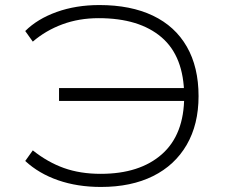

<svg xmlns="http://www.w3.org/2000/svg" viewBox="-20 -733 907 761"><path d="M380 8Q287 8 210.5 -18.5Q134 -45 80 -95L110 -137Q169 -90 233.5 -67Q298 -44 379 -44Q534 -44 622 -122Q710 -200 710 -351L729 -333H214V-384H729L710 -354Q709 -509 620.5 -585Q532 -661 371 -661Q293 -661 227 -636.5Q161 -612 110 -568L80 -610Q128 -658 204.5 -685.5Q281 -713 374 -713Q498 -713 586 -671Q674 -629 720.5 -548Q767 -467 767 -352Q767 -240 720 -159Q673 -78 586.5 -35Q500 8 380 8Z"/></svg>

Font: Nunito Sans 7pt Expanded ExtraLight
Style: Regular
Weight: 250
Width: 7
Designer: Vernon Adams
Foundry: Vernon Adams
Version: Version 3.101;gftools[0.9.27]